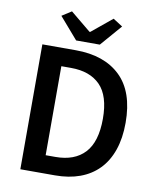

<svg xmlns="http://www.w3.org/2000/svg" viewBox="-92 -919 809 990"><g transform="rotate(10 312.5 -424.0)"><path d="M83 0V-654H258Q408 -654 492 -573Q576 -492 576 -330Q576 -249 554.5 -187Q533 -125 492.5 -83.5Q452 -42 394.5 -21Q337 0 264 0ZM199 -94H250Q350 -94 403.5 -151.5Q457 -209 457 -330Q457 -450 403 -505Q349 -560 250 -560H199ZM251 -704 154 -816 204 -848 311 -760H315L422 -848L472 -816L375 -704Z"/></g></svg>

Font: Giro Sans Semibold
Style: Regular
Weight: 600
Designer: Paul D. Hunt
Foundry: Adobe Systems Incorporated
Version: Version 1.000;PS 1.0;hotconv 1.0.88;makeotf.lib2.5.647800